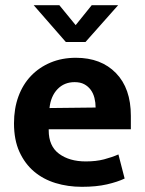

<svg xmlns="http://www.w3.org/2000/svg" viewBox="-20 -710 559 741"><path d="M485 -211H168V-207Q168 -146 208 -116.5Q248 -87 311 -87Q351 -87 381.5 -95Q412 -103 437 -114L461 -21Q434 -8 393 1.5Q352 11 296 11Q242 11 194.5 -3.5Q147 -18 111.5 -48Q76 -78 55 -124Q34 -170 34 -234Q34 -291 51 -337.5Q68 -384 99.5 -417Q131 -450 175 -468.5Q219 -487 273 -487Q370 -487 427.5 -428Q485 -369 485 -263ZM349 -295Q349 -314 344.5 -332Q340 -350 330 -363.5Q320 -377 305 -385Q290 -393 268 -393Q228 -393 202 -366Q176 -339 171 -293ZM310 -548H234L110 -690H209L272 -613L334 -690H436Z"/></svg>

Font: Ek Mukta
Style: Bold
Weight: 700
Designer: Girish Dalvi and Yashodeep Gholap
Foundry: Ek Type
Version: Version 2.538;PS 1.002;hotconv 16.6.51;makeotf.lib2.5.65220;